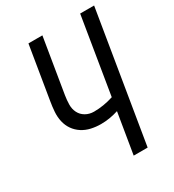

<svg xmlns="http://www.w3.org/2000/svg" viewBox="-178 -838 856 942"><g transform="rotate(-30 250.5 -367.5)"><path d="M301 0 339 -230Q314 -222 289.5 -218Q265 -214 240 -214Q212 -214 185 -220Q158 -226 135.5 -240.5Q113 -255 98 -276.5Q83 -298 77 -324.5Q71 -351 73 -379.5Q75 -408 80 -437L129 -735H208L157 -425Q153 -400 152.5 -375Q152 -350 162.5 -329Q173 -308 194 -296Q215 -284 241 -284Q268 -284 295.5 -288.5Q323 -293 351 -302L422 -735H501L380 0Z"/></g></svg>

Font: Iosevka Term Oblique
Style: Regular
Weight: 400
Italic angle: -9°
Monospace: yes
Designer: Belleve Invis
Foundry: Belleve Invis
Version: Version 31.4.0